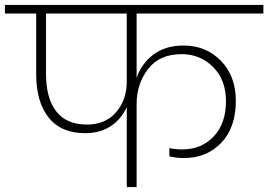

<svg xmlns="http://www.w3.org/2000/svg" viewBox="-52 -760 1090 780"><path d="M301 -254Q377 -254 420 -304.5Q463 -355 463 -429V-705H135V-459Q135 -361 176.5 -307.5Q218 -254 301 -254ZM-32 -705V-740H1018V-705H503V-444Q523 -502 571.5 -538.5Q620 -575 694 -575Q785 -575 845.5 -513Q906 -451 906 -350Q906 -242 847 -180Q788 -118 696 -118Q662 -118 636 -125V-158Q663 -153 689 -153Q766 -153 816 -205.5Q866 -258 866 -349Q866 -435 814 -487.5Q762 -540 686 -540Q595 -540 549 -479Q503 -418 503 -338V0H463V-325Q441 -276 398 -247.5Q355 -219 294 -219Q196 -219 145.5 -282.5Q95 -346 95 -459V-705Z"/></svg>

Font: Poppins ExtraLight
Style: Regular
Weight: 275
Designer: Ninad Kale (Devanagari), Jonny Pinhorn (Latin)
Foundry: Indian Type Foundry
Version: Version 3.200;PS 1.000;hotconv 16.6.54;makeotf.lib2.5.65590